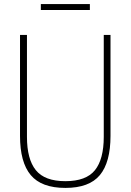

<svg xmlns="http://www.w3.org/2000/svg" viewBox="-20 -911 639 940"><path d="M300 9Q183 9 130.5 -53.8Q78 -116.5 78 -246V-740H112V-241Q112 -131.5 155.5 -77.8Q199 -24 300 -24Q401.5 -24 444.8 -77.8Q488 -131.5 488 -241V-740H521V-246Q521 -116.5 469 -53.8Q417 9 300 9ZM180 -862V-891H420V-862Z"/></svg>

Font: Encode Sans Condensed Condensed Thin
Style: Regular
Weight: 100
Width: 3
Designer: Multiple Designers
Foundry: Impallari Type
Version: Version 3.000; ttfautohint (v1.8.3) -l 8 -r 50 -G 200 -x 14 